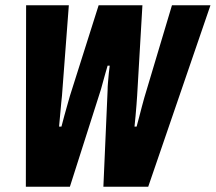

<svg xmlns="http://www.w3.org/2000/svg" viewBox="-20 -708 818 728"><path d="M78 0 79 -688H241L215 -345Q214 -336 212 -316Q210 -296 208 -272Q206 -248 204 -228H213Q218 -248 224 -269.5Q230 -291 235.5 -310.5Q241 -330 245 -344L354 -688H520L500 -345Q499 -330 497.5 -310Q496 -290 494 -268.5Q492 -247 490 -228H498Q503 -246 508 -265.5Q513 -285 518 -304Q523 -323 527 -337L632 -688H778L542 0H372L388 -366Q388 -379 389.5 -395.5Q391 -412 392.5 -429Q394 -446 396 -459H388Q384 -445 379 -428Q374 -411 370 -395.5Q366 -380 363 -370L245 0Z"/></svg>

Font: Archivo ExtraCondensed ExtraBold
Style: Italic
Weight: 800
Width: 2
Italic angle: -10°
Designer: Hector Gatti
Foundry: Omnibus-Type
Version: Version 2.001